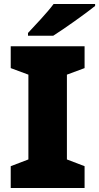

<svg xmlns="http://www.w3.org/2000/svg" viewBox="-20 -947 499 967"><path d="M459 -917V-927H250C217 -882 155 -818 121 -781V-767H248C302 -801 412 -879 459 -917ZM406 0V-110L317 -144V-571L406 -604V-714H34V-604L123 -571V-144L34 -110V0Z"/></svg>

Font: Noto Sans Sinhala Black
Style: Regular
Weight: 900
Designer: Jelle Bosma - Monotype Design Team
Foundry: Monotype Imaging Inc.
Version: Version 2.006